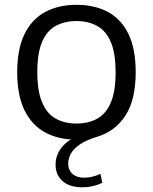

<svg xmlns="http://www.w3.org/2000/svg" viewBox="-20 -571 636 798"><path d="M322 207.5Q270 207.5 240.5 182Q211 156.5 211 113.5Q211 76.5 233.2 45.8Q255.5 15 302 -5.5L298.5 9.5Q224 9.5 168.5 -20.2Q113 -50 82.2 -112Q51.5 -174 51.5 -271Q51.5 -367 81.8 -429Q112 -491 167.5 -521Q223 -551 298 -551Q373 -551 428.2 -521.5Q483.5 -492 513.8 -430Q544 -368 544 -271Q544 -156 501 -90.2Q458 -24.5 383.5 -2.5Q337.5 11.5 311.2 29.8Q285 48 274.2 68.2Q263.5 88.5 263.5 108.5Q263.5 136 281.2 151.8Q299 167.5 329.5 167.5Q346 167.5 363.2 163.5Q380.5 159.5 397.5 151.5L405 189Q386 198 365 202.8Q344 207.5 322 207.5ZM298 -57.5Q348 -57.5 384.5 -78Q421 -98.5 440.8 -145.2Q460.5 -192 460.5 -270Q460.5 -349 440.8 -395.8Q421 -442.5 384.2 -463Q347.5 -483.5 298 -483.5Q248 -483.5 211.2 -463.2Q174.5 -443 154.8 -396.5Q135 -350 135 -272Q135 -193 154.8 -146Q174.5 -99 211.2 -78.2Q248 -57.5 298 -57.5Z"/></svg>

Font: Encode Sans SemiExpanded
Style: Regular
Weight: 400
Width: 6
Designer: Multiple Designers
Foundry: Impallari Type
Version: Version 3.002